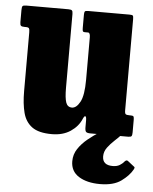

<svg xmlns="http://www.w3.org/2000/svg" viewBox="-53 -564 653 820"><g transform="rotate(5 274.0 -154.0)"><path d="M49 -155V-407Q49 -420 46.2 -424.2Q43.5 -428.5 32.5 -428.5H27Q15.5 -428.5 11.5 -432Q7.5 -435.5 7.5 -447V-498Q7.5 -512 10.5 -516Q13.5 -520 27 -520H207Q218.5 -520 222.2 -516.5Q226 -513 226 -501.5V-185.5Q226 -141 232.8 -122Q239.5 -103 258.5 -103Q277.5 -103 293 -131.2Q308.5 -159.5 308.5 -226.5V-408.5Q308.5 -428.5 299 -428.5H285Q279.5 -428.5 277.2 -431.2Q275 -434 275 -445.5V-502Q275 -513 277.5 -516.5Q280 -520 291 -520H469.5Q481 -520 483.5 -516.8Q486 -513.5 486 -501.5V-111.5Q486 -97.5 490.2 -94.5Q494.5 -91.5 508 -91.5H512.5Q521.5 -91.5 523.8 -88Q526 -84.5 526 -74V-20Q526 -8 523 -4Q520 0 509 0H347Q333 0 328.2 -4.5Q323.5 -9 323.5 -24.5V-53.5Q323.5 -69 319.2 -71Q315 -73 309 -59.5Q295.5 -26.5 262.8 -4.5Q230 17.5 182.5 17.5Q126 17.5 97.5 -3.5Q69 -24.5 59 -63Q49 -101.5 49 -155ZM406 212Q350 212 315 190Q280 168 280 125Q280 95.5 296 71.5Q312 47.5 336.5 27.5Q361 7.5 387 -8.8Q413 -25 433 -38.5Q441.5 -44 453 -39.8Q464.5 -35.5 468 -32.5Q479.5 -23 483.2 -18.2Q487 -13.5 481 -7Q469.5 6 452.5 21.5Q435.5 37 422.5 54.5Q409.5 72 409.5 92.5Q409.5 130.5 453.5 130.5Q471.5 130.5 483.2 123.5Q495 116.5 502.5 107Q510.5 98 517 103.5L542.5 123.5Q547.5 126.5 547.5 129Q547.5 131.5 544.5 137.5Q529.5 164.5 496.8 188.2Q464 212 406 212Z"/></g></svg>

Font: Besley* Condensed Heavy
Style: Regular
Weight: 800
Width: 3
Designer: Owen Earl
Foundry: indestructible type*
Version: Version 3.000; ttfautohint (v1.8.3)